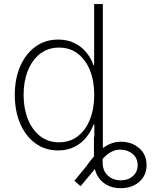

<svg xmlns="http://www.w3.org/2000/svg" viewBox="-20 -748 781 969"><path d="M589.4 201.7Q546.9 201.7 516.4 183.8Q485.8 166 470 135.7Q454.1 105.5 454.1 68.4V-59.1H498V71.8Q498 113.8 524.2 137.9Q550.3 162.1 589.4 162.1Q626.5 162.1 650.6 140.9Q674.8 119.6 674.8 85Q674.8 51.3 650.9 30Q627 8.8 590.8 7.3Q566.9 6.3 544.9 16.8Q522.9 27.3 500.7 50.8Q478.5 74.2 452.1 113.3L386.7 191.4L355.5 164.6L414.6 92.3Q461.4 25.4 503.2 -3.7Q544.9 -32.7 589.8 -32.7Q645 -32.7 682.4 -0.2Q719.7 32.2 719.7 85Q719.7 137.2 683.1 169.4Q646.5 201.7 589.4 201.7ZM273.4 11.2Q208 11.2 158.7 -24.7Q109.4 -60.5 82 -123.8Q54.7 -187 54.7 -269Q54.7 -351.1 82.3 -414.1Q109.9 -477.1 159.2 -512.7Q208.5 -548.3 273.4 -548.3Q319.8 -548.3 355.2 -531Q390.6 -513.7 415 -484.1Q439.5 -454.6 451.7 -419.4H455.1V-727.5H499V0H456.1V-119.1H451.7Q439 -83.5 414.6 -53.7Q390.1 -23.9 354.7 -6.3Q319.3 11.2 273.4 11.2ZM277.8 -29.8Q333 -29.8 373 -60.8Q413.1 -91.8 434.3 -146Q455.6 -200.2 455.6 -269.5Q455.6 -338.9 434.1 -392.6Q412.6 -446.3 372.8 -477.1Q333 -507.8 277.8 -507.8Q222.7 -507.8 182.6 -476.8Q142.6 -445.8 120.8 -391.8Q99.1 -337.9 99.1 -269.5Q99.1 -200.7 120.8 -146.5Q142.6 -92.3 182.6 -61Q222.7 -29.8 277.8 -29.8Z"/></svg>

Font: Inter 17pt ExtraLight
Style: Regular
Weight: 250
Version: Version 4.001;git-66647c0bb